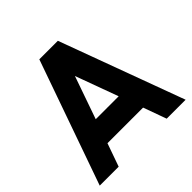

<svg xmlns="http://www.w3.org/2000/svg" viewBox="-179 -859 1018 1018"><g transform="rotate(-45 330.0 -350.0)"><path d="M242 -264 326 -504 414 -264ZM196 -130H463L510 0H652L394 -700H255L8 0H150Z"/></g></svg>

Font: Unageo
Style: Bold
Weight: 700
Designer: Richard Sepsi
Foundry: Richard Sepsi
Version: Version 2.000